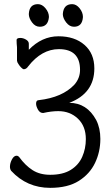

<svg xmlns="http://www.w3.org/2000/svg" viewBox="-20 -888 540 926"><path d="M222 18Q110 18 34 -64Q28 -72 28 -84Q28 -101 37.5 -119Q47 -137 60 -137Q67 -137 73 -130Q102 -90 137 -67.5Q172 -45 222 -45Q283 -45 321 -68.5Q359 -92 376.5 -131.5Q394 -171 394 -217Q394 -279 356 -315.5Q318 -352 261 -352Q228 -352 188 -343Q172 -343 163 -359.5Q154 -376 154 -388Q154 -405 167 -405Q281 -418 339 -480Q366 -511 366 -551Q366 -651 264 -651Q181 -651 116 -568Q107 -554 94 -554Q91 -554 83 -561.5Q75 -569 69 -579Q63 -587 62 -595V-660Q60 -678 60 -695Q60 -705 78 -705Q92 -705 105.5 -697Q119 -689 119 -677V-648Q182 -713 262 -713Q340 -713 387.5 -671.5Q435 -630 435 -558Q435 -438 314 -392Q399 -392 444 -309Q464 -270 464 -218Q464 -156 438.5 -102.5Q413 -49 360 -15.5Q307 18 222 18ZM172 -759Q150 -759 134.5 -780Q119 -801 119 -820Q121 -868 163 -868Q183 -868 199.5 -848Q216 -828 216 -806Q212 -759 172 -759ZM337 -759Q315 -759 299 -780Q283 -801 283 -820Q286 -868 328 -868Q348 -868 364 -848Q380 -828 380 -806Q377 -759 337 -759Z"/></svg>

Font: LXGW WenKai Mono TC
Style: Regular
Weight: 400
Designer: LXGW / Fontworks Inc.
Foundry: LXGW / Fontworks Inc.
Version: Version 1.330